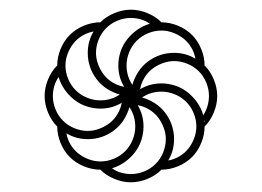

<svg xmlns="http://www.w3.org/2000/svg" viewBox="-20 -538 540 396"><path d="M187 -331Q198 -331 208 -334Q218 -337 227 -343Q213 -347 200.5 -355Q188 -363 179 -375Q170 -387 165.5 -400.5Q161 -414 161 -429Q161 -441 164 -452Q167 -463 173 -473Q161 -471 150 -464.5Q139 -458 131.5 -448.5Q124 -439 119.5 -427Q115 -415 115 -403Q115 -389 120.5 -375.5Q126 -362 136 -352Q146 -342 159.5 -336.5Q173 -331 187 -331ZM402 -277V-289H401V-293H400V-297L399 -298V-300Q405 -309 408 -319.5Q411 -330 411 -340Q411 -354 405.5 -367.5Q400 -381 390 -391Q380 -401 366.5 -406.5Q353 -412 339 -412Q327 -412 315 -407.5Q303 -403 293.5 -395.5Q284 -388 277.5 -377Q271 -366 269 -354H267V-353H266L265 -352H264V-351H263L261 -349H260V-348H259L258 -347H257V-346H256V-345H255V-344H254V-343H253Q253 -342 253 -342H252L250 -340V-352L251 -353V-356L252 -357V-361H253V-363Q257 -377 265 -389.5Q273 -402 285 -411Q297 -420 310.5 -424.5Q324 -429 339 -429Q351 -429 362 -426Q373 -423 383 -417H384L385 -416H386V-415H387L388 -414H389V-413H390L391 -412H392V-411H393V-410H395V-409H396V-408H397V-407H398V-406H399V-405H400L401 -404V-403H402Q414 -391 421 -374Q428 -357 428 -340Q428 -323 421 -306Q414 -289 402 -277ZM327 -207Q339 -209 350 -215.5Q361 -222 368.5 -231.5Q376 -241 380.5 -253Q385 -265 385 -277Q385 -291 379.5 -304.5Q374 -318 364 -328Q354 -338 340.5 -343.5Q327 -349 313 -349Q302 -349 292 -346Q282 -343 273 -337Q287 -333 299.5 -325Q312 -317 321 -305Q330 -293 334.5 -279.5Q339 -266 339 -251Q339 -239 336 -228Q333 -217 327 -207ZM236 -359Q230 -369 227 -380Q224 -391 224 -403Q224 -417 228.5 -431Q233 -445 242 -456.5Q251 -468 263 -476.5Q275 -485 289 -489Q281 -495 270.5 -498Q260 -501 250 -501Q236 -501 222.5 -495.5Q209 -490 199 -480Q189 -470 183.5 -456.5Q178 -443 178 -429Q178 -417 182.5 -405Q187 -393 194.5 -383.5Q202 -374 213 -367.5Q224 -361 236 -359ZM161 -268Q173 -268 185 -272.5Q197 -277 206.5 -284.5Q216 -292 222.5 -303Q229 -314 231 -326Q221 -320 210 -317Q199 -314 187 -314Q173 -314 159 -318.5Q145 -323 133.5 -332Q122 -341 113.5 -353Q105 -365 101 -379Q95 -371 92 -360.5Q89 -350 89 -340Q89 -326 94.5 -312.5Q100 -299 110 -289Q120 -279 133.5 -273.5Q147 -268 161 -268ZM187 -205Q201 -205 214.5 -210.5Q228 -216 238 -226Q248 -236 253.5 -249.5Q259 -263 259 -277Q259 -288 256 -298Q253 -308 247 -317Q243 -303 235 -290.5Q227 -278 215 -269Q203 -260 189.5 -255.5Q176 -251 161 -251Q149 -251 138 -254Q127 -257 117 -263Q119 -251 125.5 -240Q132 -229 141.5 -221.5Q151 -214 163 -209.5Q175 -205 187 -205ZM250 -162Q233 -162 216 -169Q199 -176 187 -188Q170 -188 153 -195Q136 -202 124 -214Q112 -226 105 -243Q98 -260 98 -277Q86 -289 79 -306Q72 -323 72 -340Q72 -357 79 -374Q86 -391 98 -403Q98 -420 105 -437Q112 -454 124 -466Q136 -478 153 -485Q170 -492 187 -492Q199 -504 216 -511Q233 -518 250 -518Q267 -518 284 -511Q301 -504 313 -492Q330 -492 347 -485Q364 -478 376 -466Q388 -454 395 -437Q402 -420 402 -403L401 -404H400V-405H399V-406H398V-407H397V-408H396V-409H395V-410H393V-411H392V-412H391L390 -413H389V-414H388L386 -416H385L384 -417H383Q381 -429 374.5 -440Q368 -451 358.5 -458.5Q349 -466 337 -470.5Q325 -475 313 -475Q299 -475 285.5 -469.5Q272 -464 262 -454Q252 -444 246.5 -430.5Q241 -417 241 -403Q241 -392 244 -382Q247 -372 253 -363V-361H252V-357L251 -356V-352H250V-340L252 -342H253V-343H254V-344H255V-345H256V-346H257V-347H258L259 -348H260V-349H261L262 -350H263V-351H264V-352H265L266 -353H267L268 -354H269Q279 -360 290 -363Q301 -366 313 -366Q327 -366 341 -361.5Q355 -357 366.5 -348Q378 -339 386.5 -327Q395 -315 399 -301V-298H400V-293H401V-287H402V-277Q402 -260 395 -243Q388 -226 376 -214Q364 -202 347 -195Q330 -188 313 -188Q301 -176 284 -169Q267 -162 250 -162ZM250 -179Q264 -179 277.5 -184.5Q291 -190 301 -200Q311 -210 316.5 -223.5Q322 -237 322 -251Q322 -263 317.5 -275Q313 -287 305.5 -296.5Q298 -306 287 -312.5Q276 -319 264 -321Q270 -311 273 -300Q276 -289 276 -277Q276 -263 271.5 -249Q267 -235 258 -223.5Q249 -212 237 -203.5Q225 -195 211 -191Q219 -185 229.5 -182Q240 -179 250 -179Z"/></svg>

Font: Iosevka Term Curly Thin
Style: Regular
Weight: 100
Designer: Belleve Invis
Foundry: Belleve Invis
Version: Version 32.3.0